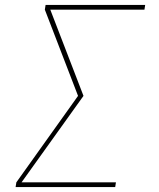

<svg xmlns="http://www.w3.org/2000/svg" viewBox="-20 -755 640 775"><path d="M43 0 46 -19 295 -368 161 -716 164 -735H566L563 -716H183L317 -368L67 -19H448L445 0Z"/></svg>

Font: Iosevka Curly Thin Extended
Style: Italic
Weight: 100
Width: 7
Italic angle: -9°
Monospace: yes
Designer: Belleve Invis
Foundry: Belleve Invis
Version: Version 11.1.0; ttfautohint (v1.8.3)